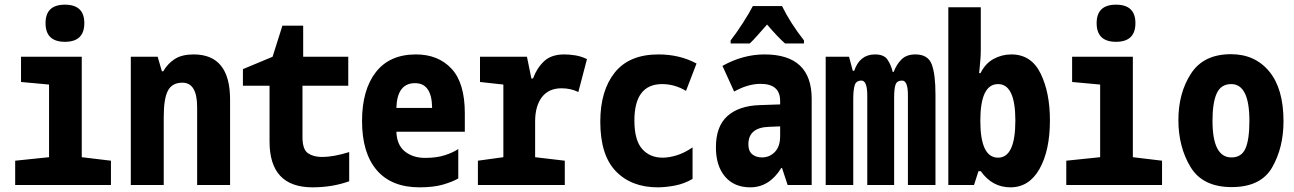

<svg xmlns="http://www.w3.org/2000/svg" viewBox="-20 -792 5540 822"><path d="M258 -613Q341 -613 341 -693Q341 -772 258 -772Q175 -772 175 -693Q175 -613 258 -613ZM45 0H455V-104L330 -119V-549H70V-441L190 -430V-119L45 -104Z M540 0H681V-292Q681 -370 699 -404Q717 -438 761 -438Q824 -438 824 -333V0H965V-366Q965 -559 809 -559Q759 -559 728.5 -539.5Q698 -520 679 -487H673L655 -549H540Z M1318 10Q1403 10 1475 -16V-141Q1440 -130 1411 -125Q1382 -120 1359 -120Q1322 -120 1298.5 -136Q1275 -152 1275 -205V-425H1471V-549H1278V-682H1189L1147 -549L1020 -496V-425H1134V-186Q1134 10 1318 10Z M1776 10Q1837 10 1877.5 -2Q1918 -14 1942 -28V-154Q1920 -139 1884.5 -127.5Q1849 -116 1800 -116Q1748 -116 1713.5 -143.5Q1679 -171 1677 -228H1970V-307Q1970 -437 1913 -498Q1856 -559 1761 -559Q1648 -559 1589 -483Q1530 -407 1530 -274Q1530 -137 1593 -63.5Q1656 10 1776 10ZM1677 -330Q1680 -436 1757 -436Q1829 -436 1830 -330Z M2026 0H2398V-104L2271 -119V-272Q2271 -338 2300 -376Q2329 -414 2384 -414Q2424 -414 2456 -398L2493 -539Q2468 -551 2443 -555Q2418 -559 2396 -559Q2340 -559 2309 -529.5Q2278 -500 2262 -456H2255L2236 -549H2035V-441L2135 -430V-119L2026 -104Z M2796 10Q2829 10 2869 2.5Q2909 -5 2945 -26V-161Q2910 -137 2877 -127Q2844 -117 2817 -117Q2762 -117 2729 -154.5Q2696 -192 2696 -276Q2696 -432 2815 -432Q2868 -432 2917 -403L2962 -520Q2890 -559 2799 -559Q2674 -559 2612 -481.5Q2550 -404 2550 -271Q2550 -128 2616.5 -59Q2683 10 2796 10Z M3192 10Q3274 10 3325 -73H3328L3352 0H3455V-369Q3455 -559 3253 -559Q3161 -559 3073 -510L3123 -400Q3182 -433 3236 -433Q3320 -433 3320 -360V-345L3232 -342Q3143 -339 3094 -295Q3045 -251 3045 -161Q3045 -82 3084 -36Q3123 10 3192 10ZM3242 -118Q3217 -118 3200.5 -131.5Q3184 -145 3184 -174Q3184 -246 3272 -249L3320 -251V-210Q3320 -164 3297 -141Q3274 -118 3242 -118ZM3108 -606H3190Q3204 -619 3223 -640.5Q3242 -662 3264 -687Q3310 -633 3341 -606H3422V-619Q3364 -693 3328 -766H3203Q3189 -738 3160 -693Q3131 -648 3108 -619Z M3515 0H3633V-368Q3633 -406 3639 -426.5Q3645 -447 3668 -447Q3693 -447 3693 -383V0H3808V-374Q3808 -412 3814 -429.5Q3820 -447 3842 -447Q3867 -447 3867 -385V0H3985V-387Q3985 -474 3969 -516.5Q3953 -559 3899 -559Q3861 -559 3839.5 -537.5Q3818 -516 3806 -484H3802Q3794 -516 3779 -537.5Q3764 -559 3726 -559Q3661 -559 3637 -489H3631L3615 -549H3515Z M4306 10Q4386 10 4430.5 -69Q4475 -148 4475 -277Q4475 -396 4435 -477.5Q4395 -559 4310 -559Q4269 -559 4233.5 -539.5Q4198 -520 4178 -479H4172Q4175 -510 4177 -533Q4179 -556 4179 -578V-761H4040V0H4150L4169 -59H4179Q4228 10 4306 10ZM4253 -117Q4177 -117 4177 -275Q4177 -432 4253 -432Q4327 -432 4327 -276Q4327 -117 4253 -117Z M4758 -613Q4841 -613 4841 -693Q4841 -772 4758 -772Q4675 -772 4675 -693Q4675 -613 4758 -613ZM4545 0H4955V-104L4830 -119V-549H4570V-441L4690 -430V-119L4545 -104Z M5253 9Q5378 9 5426.5 -75.5Q5475 -160 5475 -273Q5475 -412 5414 -486Q5353 -560 5250 -560Q5133 -560 5079 -477Q5025 -394 5025 -278Q5025 -163 5077 -77Q5129 9 5253 9ZM5252 -118Q5171 -118 5171 -275Q5171 -352 5189 -392Q5207 -432 5251 -432Q5329 -432 5329 -275Q5329 -194 5312 -156Q5295 -118 5252 -118Z"/></svg>

Font: Noto Sans Mono Condensed Extra
Style: Regular
Weight: 800
Width: 3
Designer: Monotype Design Team
Foundry: Monotype Imaging Inc.
Version: Version 1.900